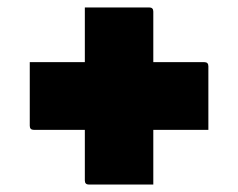

<svg xmlns="http://www.w3.org/2000/svg" viewBox="-20 -558 640 516"><path d="M60 -391H208V-538H381Q392 -538 392 -527V-391H529Q540 -391 540 -380V-209H392V-62H219Q208 -62 208 -73V-209H71Q60 -209 60 -220Z"/></svg>

Font: Recursive Sn Lnr St Blk
Style: Regular
Weight: 900
Version: Version 1.079;hotconv 1.0.112;makeotfexe 2.5.65598; ttfautoh